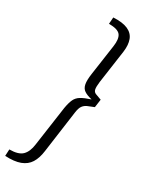

<svg xmlns="http://www.w3.org/2000/svg" viewBox="-261 -817 810 1030"><g transform="rotate(30 144.5 -302.0)"><path d="M109 -768Q166 -771 198.5 -756.5Q231 -742 242.5 -711.5Q254 -681 248 -636L219 -432Q215 -400 218 -385.5Q221 -371 234 -365.5Q247 -360 271 -352L264 -302Q240 -293 224.5 -286Q209 -279 199.5 -266Q190 -253 186 -225L150 36Q144 82 125.5 111.5Q107 141 71 154.5Q35 168 -22 165L-20 124Q36 124 59.5 100.5Q83 77 89 30L124 -216Q130 -251 139.5 -271.5Q149 -292 170 -304.5Q191 -317 228 -329Q197 -336 180 -347.5Q163 -359 158.5 -382.5Q154 -406 160 -447L187 -635Q194 -683 178 -705Q162 -727 106 -727Z"/></g></svg>

Font: Exo 2 Light
Style: Italic
Weight: 300
Italic angle: -8°
Designer: Natanael Gama
Foundry: Natanael Gama
Version: Version 2.010